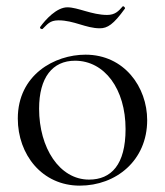

<svg xmlns="http://www.w3.org/2000/svg" viewBox="-20 -571 519 604"><path d="M231 13C345 13 443 -66 443 -193C443 -297 371 -399 249 -399C152 -399 36 -336 36 -198C36 -85 112 13 231 13ZM260 -6C167 -6 103 -106 103 -229C103 -327 145 -380 216 -380C309 -380 375 -291 375 -165C375 -53 330 -6 260 -6ZM317 -524C269 -524 225 -548 192 -548C158 -548 123 -509 107 -487C103 -482 111 -478 114 -480C129 -494 136 -507 164 -507C213 -507 250 -482 294 -482C318 -482 337 -494 373 -544C375 -546 369 -553 366 -551C353 -536 342 -524 317 -524Z"/></svg>

Font: Cormorant Garamond
Style: Regular
Weight: 400
Designer: Christian Thalmann (Catharsis Fonts)
Foundry: Catharsis Fonts
Version: Version 4.002;Glyphs 3.4 (3410)